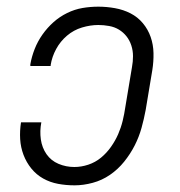

<svg xmlns="http://www.w3.org/2000/svg" viewBox="-20 -548 540 576"><path d="M204 8Q178 8 154 3.5Q130 -1 109.5 -12.5Q89 -24 74 -42.5Q59 -61 50.5 -83.5Q42 -106 40.5 -130.5Q39 -155 43 -181H104Q99 -155 102.5 -130Q106 -105 119.5 -85.5Q133 -66 155.5 -56.5Q178 -47 203 -47Q224 -47 245 -54Q266 -61 283 -75Q300 -89 313 -107.5Q326 -126 334.5 -145.5Q343 -165 348 -185.5Q353 -206 356 -227L376 -347Q379 -363 379 -379.5Q379 -396 374 -411.5Q369 -427 359.5 -439Q350 -451 337 -459Q324 -467 307.5 -470Q291 -473 275 -473Q251 -473 226 -465.5Q201 -458 181 -441Q161 -424 148.5 -401Q136 -378 132 -353V-350H71V-355Q75 -378 84 -401Q93 -424 107.5 -444.5Q122 -465 140.5 -481.5Q159 -498 181.5 -509Q204 -520 227.5 -524Q251 -528 275 -528Q300 -528 325 -523.5Q350 -519 371.5 -508Q393 -497 408.5 -478.5Q424 -460 432 -437Q440 -414 440.5 -388.5Q441 -363 437 -338L417 -218Q412 -191 404.5 -164Q397 -137 384 -111.5Q371 -86 352.5 -63Q334 -40 310 -23.5Q286 -7 258 0.5Q230 8 204 8Z"/></svg>

Font: Iosevka Curly Slab Light
Style: Italic
Weight: 300
Italic angle: -9°
Monospace: yes
Designer: Belleve Invis
Foundry: Belleve Invis
Version: Version 22.1.2; ttfautohint (v1.8.4)